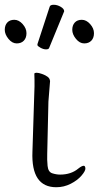

<svg xmlns="http://www.w3.org/2000/svg" viewBox="-52 -779 414 805"><path d="M156 -750Q158 -759 173 -759Q188 -759 202.5 -750.5Q217 -742 217 -732Q217 -730 216 -729L154 -578Q152 -572 141 -572Q130 -572 117.5 -579Q105 -586 105 -590V-594ZM342 -640Q342 -620 331 -608.5Q320 -597 301 -597Q282 -597 266.5 -616Q251 -635 251 -654Q251 -673 261.5 -684.5Q272 -696 291 -696Q310 -696 326 -678Q342 -660 342 -640ZM59 -640Q59 -620 48 -608.5Q37 -597 18 -597Q-1 -597 -16.5 -616Q-32 -635 -32 -654Q-32 -673 -21.5 -684.5Q-11 -696 8 -696Q27 -696 43 -678Q59 -660 59 -640ZM184 6Q78 6 84 -143L91 -364Q94 -418 92 -470Q93 -474 101.5 -474Q110 -474 124 -469Q155 -458 157 -443V-442L158 -440L151 -353L146 -135Q145 -109 147.5 -83.5Q150 -58 167 -52.5Q184 -47 200 -47Q246 -47 276 -72Q291 -84 299 -84Q305 -84 306 -73.5Q307 -63 290 -43Q273 -23 244.5 -8.5Q216 6 184 6Z"/></svg>

Font: ToneOZ-Pinyin-WenKai-Light
Style: Light
Weight: 300
Designer: Fontworks Inc.
Foundry: ToneOZ
Version: Version 0.240331